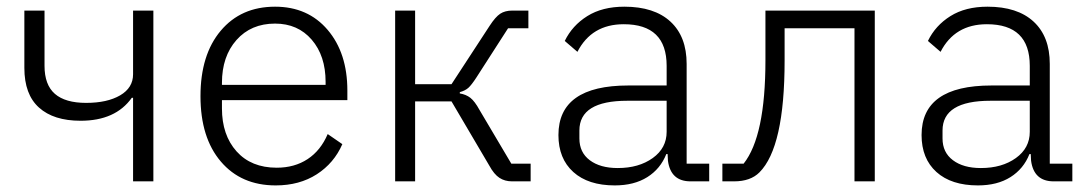

<svg xmlns="http://www.w3.org/2000/svg" viewBox="-20 -545 3269 577"><path d="M379.9 0V-251H376Q327.1 -182.1 222.2 -182.1Q141.1 -182.1 97.2 -221.7Q53.2 -261.2 53.2 -340.8V-513.2H113.8V-347.2Q113.8 -290 145 -262.9Q176.3 -235.8 238.8 -235.8Q302.2 -235.8 341.1 -258.5Q379.9 -281.2 379.9 -321.8V-513.2H440.9V0Z M808.6 12.2Q704.6 12.2 643.6 -59.6Q582.5 -131.3 582.5 -255.9Q582.5 -380.4 643.3 -452.6Q704.1 -524.9 806.6 -524.9Q905.3 -524.9 964.6 -455.3Q1023.9 -385.7 1023.9 -272.9V-244.1H647V-219.2Q647 -139.2 690.9 -90.1Q734.9 -41 811.5 -41Q865.2 -41 904.5 -66.9Q943.8 -92.8 964.8 -142.1L1008.8 -111.8Q983.9 -54.7 931.9 -21.2Q879.9 12.2 808.6 12.2ZM647 -290H958.5V-298.8Q958.5 -377.4 916.7 -425.8Q875 -474.1 806.6 -474.1Q734.4 -474.1 690.7 -424.8Q647 -375.5 647 -295.9Z M1167.5 0V-513.2H1227.5V-292H1336.9L1451.7 -467.8Q1468.8 -494.1 1483.2 -503.7Q1497.6 -513.2 1519.5 -513.2H1567.9V-460H1506.8L1411.6 -312Q1397 -289.6 1387.5 -281Q1377.9 -272.5 1361.8 -268.1V-264.2Q1380.4 -261.2 1393.6 -251Q1406.7 -240.7 1420.9 -214.8L1516.6 -53.2H1574.7V0H1518.6Q1497.1 0 1481 -10.5Q1464.8 -21 1450.7 -46.9L1336.9 -240.2H1227.5V0Z M1827.6 12.2Q1747.6 12.2 1702.9 -28.1Q1658.2 -68.4 1658.2 -139.2Q1658.2 -288.1 1868.2 -288.1H1983.4V-347.2Q1983.4 -472.2 1854.5 -472.2Q1757.8 -472.2 1715.3 -389.2L1677.2 -421.9Q1699.7 -468.3 1744.9 -496.6Q1790 -524.9 1856.4 -524.9Q1946.3 -524.9 1994.9 -480Q2043.5 -435.1 2043.5 -353V-53.2H2111.3V0H2055.2Q1995.6 0 1987.3 -62L1986.3 -82H1982.4Q1964.8 -37.6 1925.3 -12.7Q1885.7 12.2 1827.6 12.2ZM1836.4 -40Q1899.9 -40 1941.7 -70.1Q1983.4 -100.1 1983.4 -148.9V-242.2H1865.2Q1721.2 -242.2 1721.2 -152.8V-128.9Q1721.2 -86.9 1752.4 -63.5Q1783.7 -40 1836.4 -40Z M2150.9 0V-53.2H2214.8Q2280.3 -135.7 2280.3 -363.8V-513.2H2608.9V0H2547.9V-460H2337.9V-362.8Q2337.9 -102.5 2262.2 -26.9Q2235.4 0 2186 0Z M2918.9 12.2Q2838.9 12.2 2794.2 -28.1Q2749.5 -68.4 2749.5 -139.2Q2749.5 -288.1 2959.5 -288.1H3074.7V-347.2Q3074.7 -472.2 2945.8 -472.2Q2849.1 -472.2 2806.6 -389.2L2768.6 -421.9Q2791 -468.3 2836.2 -496.6Q2881.3 -524.9 2947.8 -524.9Q3037.6 -524.9 3086.2 -480Q3134.8 -435.1 3134.8 -353V-53.2H3202.6V0H3146.5Q3086.9 0 3078.6 -62L3077.6 -82H3073.7Q3056.2 -37.6 3016.6 -12.7Q2977.1 12.2 2918.9 12.2ZM2927.7 -40Q2991.2 -40 3033 -70.1Q3074.7 -100.1 3074.7 -148.9V-242.2H2956.5Q2812.5 -242.2 2812.5 -152.8V-128.9Q2812.5 -86.9 2843.8 -63.5Q2875 -40 2927.7 -40Z"/></svg>

Font: Anuphan Light
Style: Regular
Weight: 300
Designer: Mike Abbink, Paul van der Laan, Pieter van Rosmalen, Mint Tantisuwanna
Foundry: Bold Monday; Cadson Demak
Version: Version 3.002;hotconv 1.0.109;makeotfexe 2.5.65596